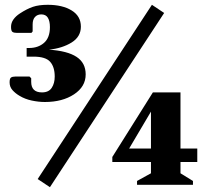

<svg xmlns="http://www.w3.org/2000/svg" viewBox="-20 -770 860 800"><path d="M167 -345Q141 -345 112.5 -351Q84 -357 61 -371Q44 -381 32 -394.5Q20 -408 20 -427Q20 -443 26 -447Q32 -451 43 -451H103L110 -444V-429Q110 -385 155 -385Q183 -385 195.5 -404Q208 -423 208 -451Q208 -491 189 -512.5Q170 -534 120 -534H91V-570H101Q139 -570 163.5 -591.5Q188 -613 188 -657Q188 -682 179.5 -696Q171 -710 152 -710Q136 -710 126 -699.5Q116 -689 116 -668V-639L111 -633H50Q38 -633 32 -637Q26 -641 26 -658Q26 -675 36 -689Q46 -703 63 -714Q92 -733 117 -741.5Q142 -750 179 -750Q240 -750 278.5 -726.5Q317 -703 317 -659Q317 -617 278.5 -593Q240 -569 184 -563Q261 -558 299 -533Q337 -508 337 -460Q337 -409 288.5 -377Q240 -345 167 -345ZM137 -24 613 -750 664 -716 188 10ZM551 0V-16L609 -48V-95H448V-116L617 -385H732V-151H802V-95H732V-48L784 -16V0ZM518 -151H609V-305Z"/></svg>

Font: Spectral ExtraBold
Style: Regular
Weight: 800
Designer: Jean-Baptiste Levee
Foundry: Production Type
Version: Version 2.001